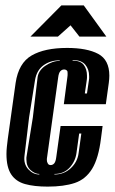

<svg xmlns="http://www.w3.org/2000/svg" viewBox="-20 -681 426 713"><path d="M157 12Q107 12 73 2.5Q39 -7 21.5 -33.5Q4 -60 4 -109Q4 -122 5.5 -136Q7 -150 9 -166L38 -373Q49 -447 97.5 -475Q146 -503 229 -503Q303 -503 344.5 -481Q386 -459 386 -400Q386 -394 385.5 -387.5Q385 -381 384 -373L373 -294H217L230 -393Q231 -398 231 -402Q231 -406 231 -409Q231 -415 230 -417Q226 -423 218 -423Q210 -423 204 -416.5Q198 -410 196 -393L155 -98Q154 -94 154 -87Q154 -80 157 -75Q160 -68 168 -68Q176 -68 181.5 -74.5Q187 -81 189 -98L205 -213H361L355 -167Q346 -93 322 -54Q298 -15 257.5 -1.5Q217 12 157 12ZM295 -334H303L310 -382Q311 -386 311 -390Q311 -394 311 -398Q311 -424 296.5 -441Q282 -458 250 -458L249 -456Q279 -456 291 -440Q303 -424 303 -400Q303 -396 303 -391.5Q303 -387 302 -382ZM126 -33V-35Q110 -35 94 -49Q78 -63 78 -89Q78 -92 78 -95.5Q78 -99 79 -102L102 -245L119 -389Q121 -418 148 -436.5Q175 -455 202 -455V-457Q167 -457 141.5 -438.5Q116 -420 110 -383L88 -245L71 -103Q67 -72 85 -52.5Q103 -33 126 -33ZM182 -33Q218 -33 243 -56.5Q268 -80 272 -113L282 -185H274L264 -113Q260 -82 238.5 -58.5Q217 -35 182 -35ZM93 -545 208 -661H291L375 -545H275L242 -587L195 -545Z"/></svg>

Font: Alumni Sans Inline One
Style: Italic
Weight: 400
Italic angle: -8°
Designer: Robert E. Leuschke
Foundry: Robert E. Leuschke
Version: Version 1.100; ttfautohint (v1.8.3)